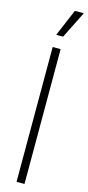

<svg xmlns="http://www.w3.org/2000/svg" viewBox="-143 -970 461 1001"><g transform="rotate(15 87.5 -469.5)"><path d="M106.9 -727.5V0H64V-727.5ZM65.4 -793.9 127 -939.5H175.3L102.5 -793.9Z"/></g></svg>

Font: Inter Display ExtraLight
Style: Regular
Weight: 200
Designer: Rasmus Andersson
Foundry: rsms
Version: Version 4.000;git-a52131595